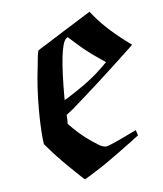

<svg xmlns="http://www.w3.org/2000/svg" viewBox="-43 -505 486 573"><g transform="rotate(-5 200.5 -218.5)"><path d="M353 -103Q353 -101 355.5 -94.5Q358 -88 358 -87L337 -71Q293 -38 247 -6Q191 30 189 30Q188 30 177.5 20Q167 10 152 -4.5Q137 -19 127 -29Q103 -53 76 -85L74 -99Q70 -139 70 -190Q70 -256 77 -312Q81 -358 84 -365L94 -372Q105 -378 126.5 -392Q148 -406 166 -417L246 -467Q284 -417 349 -369L364 -358L355 -349Q249 -249 169 -180L151 -166L152 -152V-139L165 -126Q198 -93 242 -67Q252 -62 260 -62Q265 -62 288.5 -72.5Q312 -83 332 -93ZM179 -393Q175 -397 174 -397Q171 -395 169 -393Q149 -373 149 -219V-211Q152 -211 186 -234Q235 -266 268 -299L282 -313L267 -323Q244 -338 219 -358Q213 -363 197 -377Q181 -391 179 -393Z"/></g></svg>

Font: KaTeX_Fraktur
Style: Regular
Weight: 400
Version: Version 1.1; ttfautohint (v1.3)